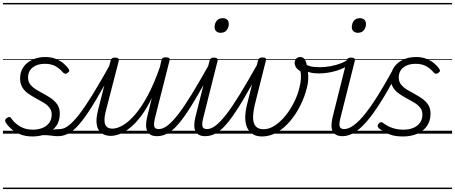

<svg xmlns="http://www.w3.org/2000/svg" viewBox="-20 -905 3081 1300"><path d="M257 -7Q285 -17 310 -22Q335 -27 354.5 -29Q374 -31 385 -31Q394 -31 397.5 -23.5Q401 -16 399 -7Q397 2 390 9.5Q383 17 372 17Q351 17 331 14Q311 11 288 10Q265 9 235 15ZM200 19Q153 19 117 4.5Q81 -10 56.5 -32Q32 -54 19 -75Q14 -83 15 -91Q16 -99 26 -106Q35 -112 42.5 -113Q50 -114 56 -104Q80 -70 116.5 -48.5Q153 -27 202 -27Q238 -27 267 -38.5Q296 -50 313 -73Q330 -96 330 -129Q330 -157 314.5 -176.5Q299 -196 274.5 -210.5Q250 -225 223 -239.5Q196 -254 171.5 -271Q147 -288 131.5 -313Q116 -338 116 -374Q116 -418 138 -450Q160 -482 198.5 -500.5Q237 -519 287 -519Q328 -519 359 -506Q390 -493 411.5 -474.5Q433 -456 444 -439Q450 -430 449 -424.5Q448 -419 437 -411Q429 -405 422 -405.5Q415 -406 408 -413Q382 -443 353.5 -458Q325 -473 283 -473Q233 -473 201.5 -448.5Q170 -424 170 -380Q170 -352 185.5 -332.5Q201 -313 225.5 -298Q250 -283 277.5 -268.5Q305 -254 329.5 -236.5Q354 -219 369.5 -195Q385 -171 385 -135Q385 -86 360.5 -51.5Q336 -17 294 1Q252 19 200 19ZM0 365H535V375H0ZM0 -20H535V0H0ZM0 -505H535V-500H0ZM0 -885H535V-875H0Z M373 17Q362 17 357 9.5Q352 2 353 -7Q354 -16 362.5 -23.5Q371 -31 385 -31Q413 -31 444.5 -55Q476 -79 516.5 -131Q557 -183 609 -268Q661 -353 730 -476Q735 -486 744 -485.5Q753 -485 759 -478Q765 -471 760 -461Q687 -325 632.5 -233Q578 -141 535 -86Q492 -31 453.5 -7Q415 17 373 17ZM535 365V375ZM535 -20V0ZM535 -505V-500ZM535 -885V-875Z M730 15Q694 15 668.5 -2.5Q643 -20 635.5 -58.5Q628 -97 644 -160L729 -495Q733 -506 739 -510.5Q745 -515 759 -515Q774 -515 780.5 -509Q787 -503 784 -492L698 -159Q687 -118 687.5 -90Q688 -62 701.5 -48Q715 -34 742 -34Q773 -34 812.5 -57Q852 -80 894.5 -129Q937 -178 980 -257.5Q1023 -337 1063 -452L1073 -497Q1076 -509 1082.5 -513Q1089 -517 1102 -517Q1118 -517 1124.5 -512Q1131 -507 1128 -495L1031 -113Q1020 -70 1024 -50.5Q1028 -31 1055 -31Q1065 -31 1069.5 -23.5Q1074 -16 1072.5 -7Q1071 2 1064 9.5Q1057 17 1043 17Q1017 17 1001 8Q985 -1 977 -17.5Q969 -34 969 -58Q969 -82 976 -111L1008 -242Q974 -171 937 -121.5Q900 -72 863.5 -42Q827 -12 793 1.5Q759 15 730 15ZM535 365H1206V375H535ZM535 -20H1206V0H535ZM535 -505H1206V-500H535ZM535 -885H1206V-875H535Z M1043 17Q1032 17 1027 9.5Q1022 2 1023 -7Q1024 -16 1032.5 -23.5Q1041 -31 1055 -31Q1083 -31 1114.5 -55Q1146 -79 1186.5 -131Q1227 -183 1279 -268Q1331 -353 1400 -476Q1405 -486 1414 -485.5Q1423 -485 1429 -478Q1435 -471 1430 -461Q1357 -325 1302.5 -233Q1248 -141 1205 -86Q1162 -31 1123.5 -7Q1085 17 1043 17ZM1205 365V375ZM1205 -20V0ZM1205 -505V-500ZM1205 -885V-875Z M1370 17Q1344 17 1327.5 8Q1311 -1 1303 -17.5Q1295 -34 1295.5 -58Q1296 -82 1303 -112L1399 -495Q1402 -506 1408.5 -510.5Q1415 -515 1428 -515Q1444 -515 1450 -509Q1456 -503 1453 -492L1358 -114Q1346 -70 1350.5 -50.5Q1355 -31 1381 -31Q1392 -31 1396.5 -23.5Q1401 -16 1399.5 -7Q1398 2 1390.5 9.5Q1383 17 1370 17ZM1474 -683Q1456 -683 1444.5 -693Q1433 -703 1433 -722Q1433 -746 1447 -764Q1461 -782 1488 -782Q1506 -782 1517.5 -772Q1529 -762 1529 -742Q1529 -719 1515 -701Q1501 -683 1474 -683ZM1206 365H1531V375H1206ZM1206 -20H1531V0H1206ZM1206 -505H1531V-500H1206ZM1206 -885H1531V-875H1206Z M1369 17Q1358 17 1353 9.5Q1348 2 1349 -7Q1350 -16 1358.5 -23.5Q1367 -31 1381 -31Q1409 -31 1440.5 -55Q1472 -79 1512.5 -131Q1553 -183 1605 -268Q1657 -353 1726 -476Q1731 -486 1740 -485.5Q1749 -485 1755 -478Q1761 -471 1756 -461Q1683 -325 1628.5 -233Q1574 -141 1531 -86Q1488 -31 1449.5 -7Q1411 17 1369 17ZM1531 365V375ZM1531 -20V0ZM1531 -505V-500ZM1531 -885V-875Z M1754 19Q1717 19 1692 3.5Q1667 -12 1654 -39.5Q1641 -67 1640.5 -105.5Q1640 -144 1651 -191L1727 -496Q1730 -506 1736.5 -511Q1743 -516 1758 -516Q1774 -516 1778.5 -510.5Q1783 -505 1780 -494L1704 -191Q1696 -155 1694 -126Q1692 -97 1698 -75.5Q1704 -54 1720.5 -42Q1737 -30 1765 -30Q1803 -30 1841.5 -55.5Q1880 -81 1913.5 -122.5Q1947 -164 1971.5 -213.5Q1996 -263 2007 -310Q2016 -345 2017.5 -373Q2019 -401 2014 -423Q1994 -434 1984.5 -449Q1975 -464 1975 -479Q1975 -496 1985.5 -507.5Q1996 -519 2013 -519Q2035 -519 2046 -498.5Q2057 -478 2059 -446Q2064 -430 2066 -408.5Q2068 -387 2066.5 -362Q2065 -337 2058 -311Q2044 -253 2015 -194Q1986 -135 1946 -87Q1906 -39 1857 -10Q1808 19 1754 19ZM1531 365H2135V375H1531ZM1531 -20H2135V0H1531ZM1531 -505H2135V-500H1531ZM1531 -885H2135V-875H1531Z M2140 -408Q2098 -408 2069.5 -417Q2041 -426 2015 -443Q2007 -449 2006.5 -456.5Q2006 -464 2011 -470.5Q2016 -477 2022.5 -479.5Q2029 -482 2035 -477Q2053 -464 2078 -457Q2103 -450 2144 -450Q2181 -450 2219 -457Q2257 -464 2289 -476.5Q2321 -489 2338 -505Q2345 -512 2352 -507Q2359 -502 2360.5 -492Q2362 -482 2351 -472Q2313 -442 2255 -425Q2197 -408 2140 -408ZM2135 365V375ZM2135 -20V0ZM2135 -505V-500ZM2135 -885V-875Z M2299 17Q2273 17 2256.5 8Q2240 -1 2232 -17.5Q2224 -34 2224.5 -58Q2225 -82 2232 -112L2328 -495Q2331 -506 2337.5 -510.5Q2344 -515 2357 -515Q2373 -515 2379 -509Q2385 -503 2382 -492L2287 -114Q2275 -70 2279.5 -50.5Q2284 -31 2310 -31Q2321 -31 2325.5 -23.5Q2330 -16 2328.5 -7Q2327 2 2319.5 9.5Q2312 17 2299 17ZM2403 -683Q2385 -683 2373.5 -693Q2362 -703 2362 -722Q2362 -746 2376 -764Q2390 -782 2417 -782Q2435 -782 2446.5 -772Q2458 -762 2458 -742Q2458 -719 2444 -701Q2430 -683 2403 -683ZM2135 365H2460V375H2135ZM2135 -20H2460V0H2135ZM2135 -505H2460V-500H2135ZM2135 -885H2460V-875H2135Z M2298 17Q2287 17 2282.5 9.5Q2278 2 2279.5 -7Q2281 -16 2289 -23.5Q2297 -31 2310 -31Q2340 -31 2375.5 -57Q2411 -83 2451.5 -133.5Q2492 -184 2539.5 -260Q2587 -336 2641 -435Q2647 -446 2656.5 -444.5Q2666 -443 2672.5 -435Q2679 -427 2674 -417Q2627 -329 2585.5 -259Q2544 -189 2506.5 -137.5Q2469 -86 2434 -51.5Q2399 -17 2365.5 0Q2332 17 2298 17ZM2460 365H2510V375H2460ZM2460 -20H2510V0H2460ZM2460 -505H2510V-500H2460ZM2460 -885H2510V-875H2460Z M2710 19Q2666 19 2635 10.5Q2604 2 2582.5 -11Q2561 -24 2545 -37Q2537 -44 2537 -52Q2537 -60 2545 -69Q2552 -77 2559.5 -78Q2567 -79 2576 -71Q2605 -49 2639 -38Q2673 -27 2712 -27Q2748 -27 2777 -38.5Q2806 -50 2823 -73Q2840 -96 2840 -129Q2840 -157 2824.5 -176.5Q2809 -196 2784.5 -210.5Q2760 -225 2733 -239.5Q2706 -254 2681.5 -271Q2657 -288 2641.5 -313Q2626 -338 2626 -374Q2626 -418 2648 -450Q2670 -482 2708.5 -500.5Q2747 -519 2797 -519Q2838 -519 2869 -506Q2900 -493 2921.5 -474.5Q2943 -456 2954 -439Q2960 -430 2959 -424.5Q2958 -419 2947 -411Q2939 -405 2932 -405.5Q2925 -406 2918 -413Q2892 -443 2863.5 -458Q2835 -473 2793 -473Q2743 -473 2711.5 -448.5Q2680 -424 2680 -380Q2680 -352 2695.5 -332.5Q2711 -313 2735.5 -298Q2760 -283 2787.5 -268.5Q2815 -254 2839.5 -236.5Q2864 -219 2879.5 -195Q2895 -171 2895 -135Q2895 -86 2870.5 -51.5Q2846 -17 2804 1Q2762 19 2710 19ZM2510 365H3041V375H2510ZM2510 -20H3041V0H2510ZM2510 -505H3041V-500H2510ZM2510 -885H3041V-875H2510Z"/></svg>

Font: Playwrite IS Guides
Style: Regular
Weight: 400
Designer: Veronika Burian, José Scaglione
Foundry: TypeTogether
Version: Version 1.003